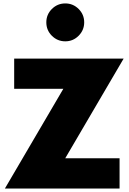

<svg xmlns="http://www.w3.org/2000/svg" viewBox="-20 -1088 743 1108"><path d="M670 0H8.2L345.5 -575.5H61.8V-750H693.6L356.4 -174.5H670ZM247.3 -959.1Q247.3 -1004.1 279.3 -1036.1Q311.4 -1068.2 356.8 -1068.2Q401.8 -1068.2 433.9 -1036.1Q465.9 -1004.1 465.9 -959.1Q465.9 -914.1 433.9 -881.8Q401.8 -849.5 356.8 -849.5Q311.4 -849.5 279.3 -881.6Q247.3 -913.6 247.3 -959.1Z"/></svg>

Font: Spartan MB Black
Style: Regular
Weight: 900
Designer: Matt Bailey, Mirko Velimirovic
Foundry: Matt Bailey
Version: Version 1.005